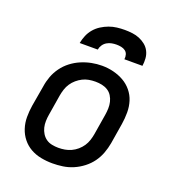

<svg xmlns="http://www.w3.org/2000/svg" viewBox="-137 -855 874 969"><g transform="rotate(20 300.0 -371.0)"><path d="M254 8Q222 8 191.5 2Q161 -4 135.5 -18.5Q110 -33 91.5 -56Q73 -79 63.5 -108Q54 -137 54 -168.5Q54 -200 59 -231L78 -341Q82 -369 92 -396Q102 -423 119.5 -447Q137 -471 160.5 -489Q184 -507 211 -518.5Q238 -530 266 -535.5Q294 -541 322 -541Q354 -541 384 -533.5Q414 -526 439.5 -511.5Q465 -497 484 -474Q503 -451 512 -422.5Q521 -394 521 -362Q521 -330 516 -299L498 -189Q493 -161 483 -134Q473 -107 456 -83.5Q439 -60 415 -41.5Q391 -23 364 -11.5Q337 0 309 4Q281 8 254 8ZM255 -76Q273 -76 290 -79Q307 -82 323.5 -89.5Q340 -97 354.5 -109.5Q369 -122 379 -137Q389 -152 394.5 -169Q400 -186 403 -203L421 -313Q424 -331 424.5 -349Q425 -367 421 -383.5Q417 -400 408 -414.5Q399 -429 384.5 -438Q370 -447 353 -450.5Q336 -454 318 -454Q300 -454 283 -451Q266 -448 250 -440Q234 -432 220 -420Q206 -408 196 -393Q186 -378 180.5 -361Q175 -344 172 -327L154 -217Q151 -200 150.5 -182Q150 -164 154 -147.5Q158 -131 167 -116.5Q176 -102 189.5 -92.5Q203 -83 220.5 -79.5Q238 -76 255 -76ZM176 -610Q180 -631 188.5 -651.5Q197 -672 211.5 -689Q226 -706 245 -718Q264 -730 284.5 -737.5Q305 -745 326 -747.5Q347 -750 368 -750Q388 -750 408.5 -747.5Q429 -745 447 -737.5Q465 -730 480 -718Q495 -706 504 -688.5Q513 -671 514.5 -650.5Q516 -630 513 -610H416Q418 -623 414.5 -635Q411 -647 401.5 -654Q392 -661 379.5 -663.5Q367 -666 354 -666Q341 -666 328 -663.5Q315 -661 303 -654Q291 -647 283 -635Q275 -623 273 -610Z"/></g></svg>

Font: Iosevka Curly MdExObl
Style: Regular
Weight: 500
Width: 7
Italic angle: -9°
Monospace: yes
Designer: Belleve Invis
Foundry: Belleve Invis
Version: Version 11.1.0; ttfautohint (v1.8.3)